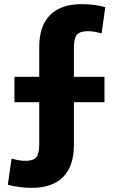

<svg xmlns="http://www.w3.org/2000/svg" viewBox="-20 -790 548 930"><path d="M133 120Q105 120 75 116Q45 112 18 105L36 -22Q72 -11 104 -11Q141 -11 155.5 -28Q170 -45 170 -91V-295H50V-418H170V-562Q170 -664 222.5 -717Q275 -770 376 -770Q403 -770 433.5 -766.5Q464 -763 490 -755L472 -628Q436 -639 405 -639Q368 -639 353 -622Q338 -605 338 -559V-418H486V-295H338V-88Q338 14 286 67Q234 120 133 120Z"/></svg>

Font: M PLUS 2 ExtraBold
Style: Regular
Weight: 800
Version: Version 1.001